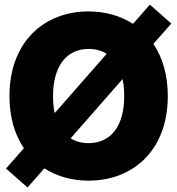

<svg xmlns="http://www.w3.org/2000/svg" viewBox="-20 -790 787 852"><path d="M373 11.7C570.3 11.7 724.6 -123 724.6 -363.3C724.6 -457 701.2 -535.2 660.6 -595.2L740.2 -685.5L645 -769.5L570.3 -684.1C514.2 -720.2 446.8 -739.3 373 -739.3C175.3 -739.3 22 -604 22 -363.3C22 -270 45.4 -191.9 85.9 -132.3L6.8 -42L102.1 42L176.8 -43C232.4 -7.3 299.8 11.7 373 11.7ZM373 -154.8C342.3 -154.8 315.9 -162.1 293.5 -176.3L523.9 -439C528.8 -416 531.2 -391.1 531.2 -363.3C531.2 -231.4 472.7 -154.8 373 -154.8ZM215.3 -363.3C215.3 -495.6 274.4 -572.8 373 -572.8C403.8 -572.8 431.2 -565.4 453.6 -551.3L222.7 -288.1C217.8 -310.5 215.3 -335.9 215.3 -363.3Z"/></svg>

Font: Raveo Display Display ExtraBold
Style: Regular
Weight: 800
Designer: Jakub Foglar, Rasmus Andersson (Inter)
Foundry: Jakubfoglar.com
Version: Version 1.100;Glyphs 3.2.3 (3260)